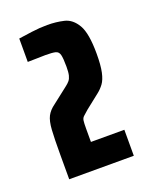

<svg xmlns="http://www.w3.org/2000/svg" viewBox="-85 -856 381 486"><g transform="rotate(-20 105.0 -613.0)"><path d="M19 -420V-486Q19 -529 20.5 -552.5Q22 -576 28.5 -588.5Q35 -601 49 -611L90 -643Q98 -649 102 -654Q106 -659 108 -667Q110 -675 110 -690Q110 -713 107.5 -722.5Q105 -732 96.5 -734Q88 -736 70 -736Q61 -736 48.5 -735.5Q36 -735 22 -735V-798Q35 -800 57.5 -803Q80 -806 100 -806Q124 -806 145 -801Q166 -796 179.5 -773Q193 -750 193 -695Q193 -664 189 -645.5Q185 -627 177.5 -617Q170 -607 161 -600L123 -570Q114 -562 109.5 -558Q105 -554 104 -547.5Q103 -541 103 -525V-490H193V-420Z"/></g></svg>

Font: Saira UltraCondensed Black
Style: Regular
Weight: 900
Width: 1
Designer: Hector Gatti with collaboration of the Omnibus-Type team
Foundry: Omnibus-Type
Version: Version 1.101